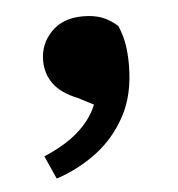

<svg xmlns="http://www.w3.org/2000/svg" viewBox="-36 -196 376 406"><g transform="rotate(-5 152.0 6.5)"><path d="M69 175 47 126Q82 111 105.5 94Q129 77 145 55Q161 33 169 3L188 40L128 9Q93 -5 77.5 -26.5Q62 -48 62 -76Q62 -111 86.5 -136.5Q111 -162 154 -162Q176 -162 193 -156Q210 -150 227 -135Q236 -113 239 -94Q242 -75 242 -52Q242 12 217.5 57Q193 102 154 131Q115 160 69 175Z"/></g></svg>

Font: Source Serif 4 18pt
Style: Bold
Weight: 700
Designer: Frank Grießhammer
Foundry: Adobe Systems Incorporated
Version: Version 4.004;hotconv 1.0.116;makeotfexe 2.5.65601